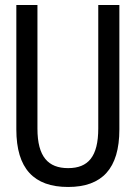

<svg xmlns="http://www.w3.org/2000/svg" viewBox="-20 -734 540 764"><path d="M251 10C386 10 455 -63 455 -219V-714H371V-223C371 -111 331 -65 251 -65C172 -65 129 -110 129 -222V-714H45V-219C45 -63 115 10 251 10Z"/></svg>

Font: Noto Sans Mono ExtraCondensed
Style: Regular
Weight: 400
Width: 2
Designer: Monotype Design Team
Foundry: Monotype Imaging Inc.
Version: Version 2.014